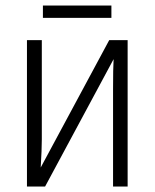

<svg xmlns="http://www.w3.org/2000/svg" viewBox="-20 -678 562 698"><path d="M132 -171Q132 -135 128 -69L377 -532H444V0H391V-354Q391 -430 393 -463L144 0H78V-532H132ZM385 -613H136V-658H385Z"/></svg>

Font: Noto Sans UI NarrowLight
Style: Regular
Weight: 300
Width: 4
Designer: Monotype Design Team
Foundry: Monotype Imaging Inc.
Version: Version 1.001